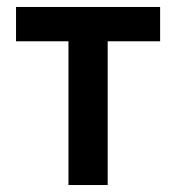

<svg xmlns="http://www.w3.org/2000/svg" viewBox="-20 -531 506 551"><path d="M176.5 0V-412.5H26V-511H439.5V-412.5H289V0Z"/></svg>

Font: Overpass SemiBold
Style: Regular
Weight: 600
Designer: Delve Withrington, Dave Bailey, Thomas Jockin
Foundry: Delve Fonts LLC
Version: Version 4.000